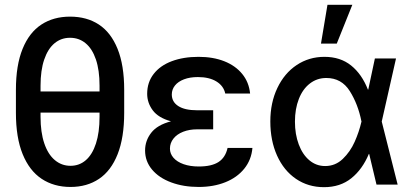

<svg xmlns="http://www.w3.org/2000/svg" viewBox="-20 -776 1731 807"><path d="M276.4 9.8Q206.5 9.8 155 -24.4Q103.5 -58.6 75.2 -128.2Q46.9 -197.8 46.9 -301.8V-398.4Q46.9 -502 75 -570.8Q103 -639.6 154.1 -672.9Q205.1 -706.1 274.4 -706.1Q344.7 -706.1 395.5 -672.9Q446.3 -639.6 474.1 -570.8Q502 -502 502 -398.4V-301.8Q502 -197.8 474.4 -127.9Q446.8 -58.1 396.2 -24.2Q345.7 9.8 276.4 9.8ZM274.4 -617.2Q236.8 -617.2 209 -594Q181.2 -570.8 165.8 -525.6Q150.4 -480.5 150.4 -416V-391.6H398.4V-416Q398.4 -481 383.1 -526.1Q367.7 -571.3 339.8 -594.2Q312 -617.2 274.4 -617.2ZM276.4 -79.1Q313.5 -79.1 340.8 -102.8Q368.2 -126.5 383.3 -172.9Q398.4 -219.2 398.4 -285.2V-302.7H150.4V-285.2Q150.4 -220.2 166 -173.8Q181.6 -127.4 210.2 -103.3Q238.8 -79.1 276.4 -79.1Z M698.7 -266.1Q645.5 -280.8 622.1 -312.3Q598.6 -343.8 598.6 -381.8Q598.6 -430.2 626 -465.3Q653.3 -500.5 702.1 -518.8Q751 -537.1 814.5 -537.1Q875.5 -537.1 922.6 -518.6Q969.7 -500 998 -465.3Q1026.4 -430.7 1031.2 -382.8H926.8Q919.9 -415 889.6 -433.6Q859.4 -452.1 811.5 -452.1Q778.3 -452.1 753.4 -442.6Q728.5 -433.1 715.3 -416.5Q702.1 -399.9 702.1 -378.9Q702.1 -347.7 729.5 -330.1Q756.8 -312.5 808.6 -312.5H876V-232.4H808.6Q775.9 -232.4 749.8 -222.2Q723.6 -211.9 709 -193.4Q694.3 -174.8 694.3 -151.4Q694.3 -129.9 709.2 -112.8Q724.1 -95.7 751.7 -85.9Q779.3 -76.2 815.4 -76.2Q869.6 -76.2 898.7 -95.2Q927.7 -114.3 936.5 -154.3H1041Q1036.6 -104 1006.6 -66.9Q976.6 -29.8 927 -10Q877.4 9.8 815.4 9.8Q751 9.8 699.7 -9.3Q648.4 -28.3 619.1 -63.2Q589.8 -98.1 589.8 -143.6Q589.8 -184.6 615.5 -217.8Q641.1 -251 698.7 -266.1Z M1116.2 -265.6Q1116.2 -344.2 1145.8 -406.2Q1175.3 -468.3 1227.1 -502.7Q1278.8 -537.1 1343.8 -537.1Q1410.6 -537.1 1455.8 -500.7Q1501 -464.4 1526.4 -399.4H1527.8L1555.7 -530.3H1644.5L1584.5 -265.1L1651.4 0H1562.5L1531.7 -128.9H1530.3Q1503.4 -64.5 1456.8 -26.9Q1410.2 10.7 1341.8 10.7Q1275.4 10.7 1224.1 -24.2Q1172.9 -59.1 1144.5 -122.1Q1116.2 -185.1 1116.2 -265.6ZM1346.7 -78.1Q1389.6 -78.1 1420.9 -108.2Q1452.1 -138.2 1470.7 -179.9Q1489.3 -221.7 1499 -263.7L1499.5 -265.1L1499 -266.6Q1484.9 -337.9 1450.2 -393.1Q1415.5 -448.2 1351.6 -448.2Q1312.5 -448.2 1282.5 -425Q1252.4 -401.9 1236.1 -360.1Q1219.7 -318.4 1219.7 -264.6Q1219.7 -211.9 1235.6 -169.2Q1251.5 -126.5 1280.3 -102.3Q1309.1 -78.1 1346.7 -78.1ZM1356.4 -755.9H1460.9L1395.5 -592.8H1329.1Z"/></svg>

Font: Pretendard Std Medium
Style: Regular
Weight: 500
Designer: Base glyphs from Inter by Rasmus Andersson; Hangeul glyphs from Noto Sans CJK(Source Han Sans) by Jang Soo-young and Kan
Foundry: Kil Hyung-jin
Version: Version 1.309